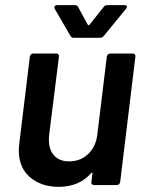

<svg xmlns="http://www.w3.org/2000/svg" viewBox="-20 -719 567 746"><path d="M408 -511H496Q501 -511 504 -507.5Q507 -504 506 -499L447 -12Q446 -7 442.5 -3.5Q439 0 434 0H345Q340 0 337 -3.5Q334 -7 335 -12L339 -44Q340 -47 338 -48Q336 -49 334 -46Q287 7 208 7Q141 7 97 -30Q53 -67 53 -136Q53 -144 55 -162L96 -499Q97 -504 100.5 -507.5Q104 -511 109 -511H199Q204 -511 207 -507.5Q210 -504 209 -499L171 -195Q170 -189 170 -176Q170 -137 190.5 -114.5Q211 -92 249 -92Q292 -92 322 -120Q352 -148 358 -195L395 -499Q396 -504 399.5 -507.5Q403 -511 408 -511ZM191 -690Q191 -694 194 -696.5Q197 -699 202 -699H271Q281 -699 284 -691L321 -623Q323 -621 325 -621Q327 -621 328 -623L382 -691Q387 -699 396 -699H464Q473 -699 473 -693Q473 -688 469 -684L383 -579Q377 -572 368 -572H266Q258 -572 254 -579L193 -684Q191 -688 191 -690Z"/></svg>

Font: Barlow SemiBold
Style: Italic
Weight: 600
Italic angle: -7°
Designer: Jeremy Tribby
Foundry: Tribby Type
Version: Version 1.408